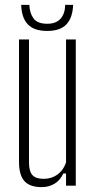

<svg xmlns="http://www.w3.org/2000/svg" viewBox="-20 -762 393 788"><path d="M151 6Q102.5 6 80.2 -18.8Q58 -43.5 58 -98V-600H99V-95Q99 -59 113 -43.5Q127 -28 159 -28Q191.5 -28 215.8 -45.5Q240 -63 251 -95V-600H291V0H251V-50H240Q226.5 -21.5 203.5 -7.8Q180.5 6 151 6ZM174 -635Q119.5 -635 94 -662.2Q68.5 -689.5 67 -742H100.5Q101.5 -708.5 117.5 -686.5Q133.5 -664.5 174 -664.5Q210 -664.5 228.5 -685.2Q247 -706 247.5 -742H280Q278.5 -690.5 253.2 -662.8Q228 -635 174 -635Z"/></svg>

Font: Big Shoulders Text Thin Thin
Style: Regular
Weight: 250
Version: Version 2.002